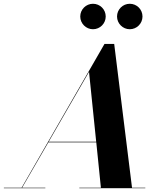

<svg xmlns="http://www.w3.org/2000/svg" viewBox="-68 -998 860 1018"><path d="M552.5 -910.5C552.5 -873.5 583 -843 620 -843C657.5 -843 687.5 -873.5 687.5 -910.5C687.5 -948 657.5 -978 620 -978C583 -978 552.5 -948 552.5 -910.5ZM357.5 -910.5C357.5 -873.5 388 -843 425 -843C462.5 -843 492.5 -873.5 492.5 -910.5C492.5 -948 462.5 -978 425 -978C388 -978 357.5 -948 357.5 -910.5ZM-47.5 -2.5V0H172.5V-2.5H49L188.5 -243.5H442.5L467 -2.5H352.5V0H702.5V-2.5H632L537.5 -765H486L46.5 -2.5ZM404 -617 442 -246.5H190Z"/></svg>

Font: Bodoni* 72pt
Style: Bold Italic
Weight: 700
Italic angle: -13°
Version: Version 2.3